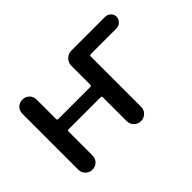

<svg xmlns="http://www.w3.org/2000/svg" viewBox="-92 -763 1006 1006"><g transform="rotate(-45 411.0 -260.0)"><path d="M738.3 -519.5Q754.9 -519.5 768.1 -507.3Q781.2 -495.1 781.2 -478Q781.2 -460.9 768.1 -447.8Q754.9 -434.6 738.3 -434.6H546.9Q538.1 -434.6 538.1 -425.8V-52.7Q538.1 -30.3 522.5 -15.1Q506.8 0 484.9 0Q462.9 0 447.3 -15.6Q431.6 -31.2 431.6 -52.7V-230.5Q431.6 -238.3 422.9 -238.3H186.5Q177.7 -238.3 177.7 -230.5V-52.7Q177.7 -30.3 162.6 -15.1Q147.5 0 125 0Q102.5 0 87.4 -15.6Q72.3 -31.2 72.3 -52.7V-466.8Q72.3 -489.3 87.4 -504.4Q102.5 -519.5 125 -519.5Q147.5 -519.5 162.6 -504.4Q177.7 -489.3 177.7 -466.8V-322.3Q177.7 -314.5 186.5 -314.5H422.9Q431.6 -314.5 431.6 -322.3V-462.9Q431.6 -486.3 448.2 -502.9Q464.8 -519.5 488.3 -519.5Z"/></g></svg>

Font: Rounded Mgen+ 2p medium
Style: Regular
Weight: 500
Designer: [Source Han Sans]
Ryoko NISHIZUKA  (kana & ideographs); Paul D. Hunt (Latin, Greek & Cyrillic); Wenlong ZHANG  (bopomofo
Version: Version 1.059.20150602